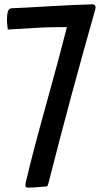

<svg xmlns="http://www.w3.org/2000/svg" viewBox="-20 -824 485 884"><path d="M109 40Q97 40 97 29Q97 22 100 9.5Q103 -3 104 -6Q127 -107 192.5 -343Q258 -579 288 -699H245Q179 -699 16 -688Q12 -718 12 -730Q12 -776 24 -783Q28 -786 34 -786Q88 -788 204.5 -795Q321 -802 405 -804Q420 -804 420 -790Q420 -785 419 -782Q303 -374 204 16Q203 18 202 21.5Q201 25 200 28Q199 31 198 34Q132 40 109 40Z"/></svg>

Font: Because We Connect
Style: Regular
Weight: 400
Designer: Liz Wetzel, Aaron Williamson, Russ McMullin
Foundry: Red Hat
Version: Version 1.000